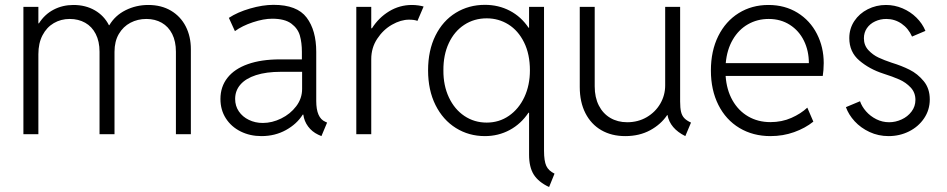

<svg xmlns="http://www.w3.org/2000/svg" viewBox="-20 -543 3832 777"><path d="M74.7 -515.1H135.3V-448.7H137.7Q160.6 -484.9 197 -503.9Q233.4 -522.9 277.3 -522.9Q326.2 -522.9 363.8 -501.2Q401.4 -479.5 420.9 -440.9H422.4Q445.8 -480.5 488.3 -501.7Q530.8 -522.9 580.1 -522.9Q632.8 -522.9 671.9 -499.8Q710.9 -476.6 731.7 -436Q752.4 -395.5 752.4 -343.8V0H691.9V-333.5Q691.9 -375.5 676.8 -405.5Q661.6 -435.5 634.5 -450.9Q607.4 -466.3 572.3 -466.3Q537.1 -466.3 507.8 -450.9Q478.5 -435.5 460.9 -405.5Q443.4 -375.5 443.4 -333.5V0H382.8V-333.5Q382.8 -375.5 367.4 -405.5Q352.1 -435.5 324.7 -450.9Q297.4 -466.3 262.2 -466.3Q226.6 -466.3 197.8 -449.5Q168.9 -432.6 152.1 -400.4Q135.3 -368.2 135.3 -323.7V0H74.7Z M872.1 -142.6Q872.1 -191.9 900.4 -228Q928.7 -264.2 982.9 -283.4Q1037.1 -302.7 1113.3 -302.7H1201.7V-333.5Q1201.7 -370.1 1193.6 -398.9Q1185.5 -427.7 1158.9 -447.5Q1132.3 -467.3 1081.5 -467.3Q1046.9 -467.3 1003.4 -452.9Q960 -438.5 930.7 -417L906.2 -470.7Q940.9 -493.7 991.9 -508.5Q1043 -523.4 1086.9 -523.4Q1182.1 -523.4 1220.9 -471.9Q1259.8 -420.4 1259.8 -333V-134.3Q1259.8 -65.9 1296.4 -50.3L1303.7 -46.9L1280.8 7.8L1267.6 2Q1242.7 -9.8 1226.8 -31.2Q1210.9 -52.7 1207.5 -79.1H1205.1Q1181.2 -41 1137 -16.6Q1092.8 7.8 1038.1 7.8Q991.7 7.8 953.9 -11Q916 -29.8 894 -64Q872.1 -98.1 872.1 -142.6ZM1043.5 -45.4Q1081.1 -45.4 1117.9 -63.5Q1154.8 -81.5 1178.7 -113Q1202.6 -144.5 1202.6 -183.1V-252.4H1116.7Q1057.6 -252.4 1016.1 -239Q974.6 -225.6 953.1 -200.9Q931.6 -176.3 931.6 -142.6Q931.6 -114.3 946.5 -92.3Q961.4 -70.3 987.1 -57.9Q1012.7 -45.4 1043.5 -45.4Z M1421.9 -515.1H1482.4V-428.7H1485.4Q1512.7 -471.7 1554.9 -497.3Q1597.2 -522.9 1647 -522.9Q1660.2 -522.9 1673.3 -521Q1686.5 -519 1694.3 -516.6L1669.4 -458.5Q1657.2 -463.4 1635.3 -463.4Q1602.1 -463.4 1566.4 -443.1Q1530.8 -422.9 1506.6 -386.2Q1482.4 -349.6 1482.4 -303.7V0H1421.9Z M2121.1 83.5V-86.9H2118.7Q2088.4 -41.5 2042.5 -16.8Q1996.6 7.8 1942.4 7.8Q1877.4 7.8 1825 -24.9Q1772.5 -57.6 1742.4 -117.9Q1712.4 -178.2 1712.4 -258.3Q1712.4 -338.9 1742.2 -398.9Q1772 -459 1824.5 -491.2Q1877 -523.4 1942.4 -523.4Q1997.6 -523.4 2043.2 -499.5Q2088.9 -475.6 2119.1 -430.7H2121.1V-515.1H2181.6V66.9Q2181.6 108.4 2190.7 128.2Q2199.7 147.9 2224.1 159.7L2202.1 213.9Q2159.2 193.8 2140.1 163.6Q2121.1 133.3 2121.1 83.5ZM2124.5 -258.3Q2124.5 -323.7 2100.8 -371.6Q2077.1 -419.4 2037.4 -444.1Q1997.6 -468.8 1949.7 -468.8Q1898.9 -468.8 1858.9 -442.6Q1818.8 -416.5 1796.4 -368.7Q1773.9 -320.8 1774.4 -258.3Q1773.9 -197.3 1796.6 -148.9Q1819.3 -100.6 1859.4 -73.7Q1899.4 -46.9 1949.7 -46.9Q2000 -46.9 2039.8 -74.5Q2079.6 -102.1 2102.1 -150.1Q2124.5 -198.2 2124.5 -258.3Z M2326.2 -190.9V-515.1H2386.7V-193.4Q2386.7 -148.9 2403.3 -116.2Q2419.9 -83.5 2449.7 -65.9Q2479.5 -48.3 2518.1 -48.3Q2562 -48.3 2597.2 -68.8Q2632.3 -89.4 2652.1 -123.5Q2671.9 -157.7 2671.9 -197.3V-515.1H2732.4V-132.3Q2732.4 -106 2736.1 -90.6Q2739.7 -75.2 2749 -65.2Q2758.3 -55.2 2776.4 -46.9L2753.4 7.8Q2691.4 -22.9 2681.2 -77.6H2680.2Q2654.8 -39.6 2611.1 -15.9Q2567.4 7.8 2510.3 7.8Q2455.1 7.8 2413.6 -16.1Q2372.1 -40 2349.1 -85Q2326.2 -129.9 2326.2 -190.9Z M2856.9 -257.8Q2856.9 -336.9 2886.7 -397Q2916.5 -457 2969.5 -490Q3022.5 -522.9 3089.8 -522.9Q3156.2 -522.9 3207.3 -491.5Q3258.3 -460 3285.9 -406Q3313.5 -352.1 3313.5 -287.6Q3313.5 -274.4 3312.3 -259Q3311 -243.7 3309.6 -235.8H2916.5Q2920.4 -179.2 2944.3 -137Q2968.3 -94.7 3007.8 -71.8Q3047.4 -48.8 3097.7 -48.8Q3144 -48.8 3182.6 -65.9Q3221.2 -83 3247.1 -107.4L3271.5 -50.8Q3238.8 -24.4 3193.8 -8.3Q3148.9 7.8 3098.1 7.8Q3027.3 7.8 2972.4 -25.1Q2917.5 -58.1 2887.2 -118.4Q2856.9 -178.7 2856.9 -257.8ZM3253.4 -287.6Q3253.4 -337.4 3233.4 -378.2Q3213.4 -418.9 3176.3 -442.6Q3139.2 -466.3 3090.8 -466.3Q3044.9 -466.3 3007.1 -444.8Q2969.2 -423.3 2945.6 -382.8Q2921.9 -342.3 2917 -287.6Z M3403.3 -109.4 3460.4 -133.3Q3467.8 -111.8 3484.9 -92.3Q3502 -72.8 3526.4 -60.5Q3550.8 -48.3 3578.1 -48.3Q3604 -48.3 3628.7 -59.6Q3653.3 -70.8 3668.9 -91.6Q3684.6 -112.3 3684.6 -138.7Q3684.6 -168.5 3665.3 -189Q3646 -209.5 3619.6 -221.2Q3593.3 -232.9 3554.7 -245.1Q3498.5 -263.2 3457.8 -297.9Q3417 -332.5 3417 -388.7Q3417 -427.2 3437.3 -457.8Q3457.5 -488.3 3491.7 -505.6Q3525.9 -522.9 3565.4 -522.9Q3600.1 -522.9 3632.3 -509.3Q3664.6 -495.6 3688.7 -471.7Q3712.9 -447.8 3725.1 -418L3670.9 -395Q3656.2 -428.2 3628.4 -447.3Q3600.6 -466.3 3566.9 -466.3Q3542.5 -466.3 3521.5 -456.5Q3500.5 -446.8 3488.3 -429Q3476.1 -411.1 3476.1 -388.2Q3476.1 -359.9 3494.1 -340.3Q3512.2 -320.8 3535.2 -310.1Q3558.1 -299.3 3588.9 -289.1Q3628.9 -276.9 3661.1 -260.7Q3693.4 -244.6 3718 -214.8Q3742.7 -185.1 3742.7 -140.6Q3742.7 -98.1 3719.7 -64.2Q3696.8 -30.3 3658.7 -11.2Q3620.6 7.8 3576.2 7.8Q3534.7 7.8 3499 -8.8Q3463.4 -25.4 3438.7 -52.2Q3414.1 -79.1 3403.3 -109.4Z"/></svg>

Font: Reddit Sans Light
Style: Regular
Weight: 300
Designer: Stephen Hutchings
Foundry: Reddit
Version: Version 1.013